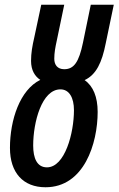

<svg xmlns="http://www.w3.org/2000/svg" viewBox="-20 -780 500 810"><path d="M172 10C335 10 392 -175 392 -308C392 -371 373 -417 337 -442C386 -465 410 -516 426 -597L460 -760H363L330 -600C313 -518 292 -488 251 -488C222 -488 209 -507 209 -532C209 -557 213 -579 220 -611L251 -760H154L125 -624C116 -585 111 -556 111 -523C111 -484 127 -458 150 -443C64 -401 22 -274 22 -156C22 -51 78 10 172 10ZM178 -74C136 -74 120 -113 120 -166C120 -264 156 -403 235 -403C272 -403 292 -368 292 -315C292 -219 254 -74 178 -74Z"/></svg>

Font: Noto Sans UI Condensed Medium
Style: Italic
Weight: 500
Width: 3
Italic angle: -12°
Designer: Monotype Design Team
Foundry: Monotype Imaging Inc.
Version: Version 1.901